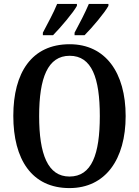

<svg xmlns="http://www.w3.org/2000/svg" viewBox="-20 -951 710 981"><path d="M361 -784V-771H412C452 -811 515 -886 534 -921V-931H434C415 -886 387 -832 361 -784ZM199 -784V-771H251C290 -811 354 -886 373 -921V-931H272C254 -886 224 -832 199 -784ZM335 10C519 10 622 -137 622 -358C622 -580 519 -725 336 -725C142 -725 48 -580 48 -359C48 -137 142 10 335 10ZM335 -49C224 -49 180 -163 180 -358C180 -553 224 -666 336 -666C449 -666 490 -553 490 -358C490 -163 449 -49 335 -49Z"/></svg>

Font: Noto Serif Armenian Condensed SemiBold
Style: Regular
Weight: 600
Width: 3
Designer: Monotype Design Team
Foundry: Monotype Imaging Inc.
Version: Version 2.008